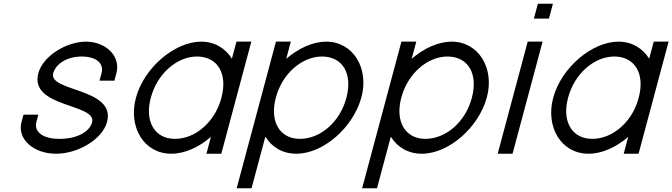

<svg xmlns="http://www.w3.org/2000/svg" viewBox="-20 -807 3617 1033"><path d="M606.2 -413C630.8 -505 549.7 -583 441.7 -583C335.4 -582 210.8 -505 186.2 -413C137.1 -226.1 502.8 -251 475.4 -148.7C461.6 -97.4 393.8 -60 301.6 -60C300.4 -60 299.3 -60 298.2 -60C208.2 -60 162.2 -99.6 175.7 -150L186.4 -190H106.4L95.7 -150C70.8 -57 163.1 20 280.1 20C280.9 20 281.6 20 282.4 20C400.1 20 531 -57.7 555.9 -150.8C605 -333.9 239.4 -313.1 266.2 -413C280.8 -464 340.3 -503 420.3 -503C501 -502 540.1 -465 526.2 -413L515.4 -373H595.4Z M711.3 -281C668.7 -122 755.6 20 900.6 20C901.1 20 901.7 20 902.2 20C974.7 20 1051.2 -15.5 1115 -70.8L1101.4 -20L1090.6 20H1170.6L1181.4 -20L1251.3 -281L1252.3 -284.8L1321.5 -543L1332.2 -583H1252.2L1241.5 -543L1227.7 -491.3C1193.1 -547.1 1134.8 -583 1062.2 -583C917.9 -582 754.2 -441 711.3 -281ZM791.3 -281C826.1 -411 931.8 -503 1040.8 -503C1150.5 -502 1206.1 -411 1171.3 -281L1170 -276.3C1134.9 -148.8 1029.8 -60 922.1 -60C921.5 -60 920.9 -60 920.4 -60C813.2 -60 756.9 -152.7 791.3 -281Z M1520 -490.6 1534 -543 1544.7 -583H1464.7L1454 -543L1384.1 -282L1264 166L1253.3 206H1333.3L1344 166L1407.7 -71.7C1442.2 -15.8 1500.3 20 1573.1 20C1573.6 20 1574.2 20 1574.7 20C1721.1 20 1881.5 -123.2 1924.6 -283.9C1966.7 -441.1 1879.1 -583 1734.7 -583C1662.1 -582.5 1584.5 -546.5 1520 -490.6ZM1464.1 -282C1498.6 -411 1604.3 -503 1713.3 -503C1824.3 -502 1878.4 -410.1 1843.4 -279.6C1808.7 -149.9 1702.9 -60 1594.6 -60C1594 -60 1593.4 -60 1592.8 -60C1485.7 -60 1429.4 -152.7 1464.1 -282Z M2195 -490.6 2209 -543 2219.7 -583H2139.7L2129 -543L2059.1 -282L1939 166L1928.3 206H2008.3L2019 166L2082.7 -71.7C2117.2 -15.8 2175.3 20 2248.1 20C2248.6 20 2249.2 20 2249.7 20C2396.1 20 2556.5 -123.2 2599.6 -283.9C2641.7 -441.1 2554.1 -583 2409.7 -583C2337.1 -582.5 2259.5 -546.5 2195 -490.6ZM2139.1 -282C2173.6 -411 2279.3 -503 2388.3 -503C2499.3 -502 2553.4 -410.1 2518.4 -279.6C2483.7 -149.9 2377.9 -60 2269.6 -60C2269 -60 2268.4 -60 2267.8 -60C2160.7 -60 2104.4 -152.7 2139.1 -282Z M2892.4 -707H2893.4H2933.4L2954.9 -787H2914.9H2913.9H2873.9L2852.4 -707ZM2808.5 -543 2668.4 -20 2657.6 20H2737.6L2748.4 -20L2888.5 -543L2899.2 -583H2819.2Z M2956.3 -281C2913.7 -122 3000.6 20 3145.6 20C3146.1 20 3146.7 20 3147.2 20C3219.7 20 3296.2 -15.5 3360 -70.8L3346.4 -20L3335.6 20H3415.6L3426.4 -20L3496.3 -281L3497.3 -284.8L3566.5 -543L3577.2 -583H3497.2L3486.5 -543L3472.7 -491.3C3438.1 -547.1 3379.8 -583 3307.2 -583C3162.9 -582 2999.2 -441 2956.3 -281ZM3036.3 -281C3071.1 -411 3176.8 -503 3285.8 -503C3395.5 -502 3451.1 -411 3416.3 -281L3415 -276.3C3379.9 -148.8 3274.8 -60 3167.1 -60C3166.5 -60 3165.9 -60 3165.4 -60C3058.2 -60 3001.9 -152.7 3036.3 -281Z"/></svg>

Font: Nordica Advanced
Style: RegularObl
Weight: 300
Version: Version 1.07